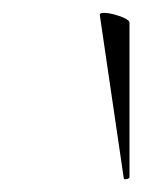

<svg xmlns="http://www.w3.org/2000/svg" viewBox="-20 -751 221 298"><path d="M172 -475 135 -727Q134 -731 141 -731Q148 -731 157.5 -728.5Q167 -726 174 -722.5Q181 -719 181 -716V-476Q181 -474 176.5 -473Q172 -472 172 -475Z"/></svg>

Font: Cormorant Light
Style: Italic
Weight: 300
Italic angle: -10°
Designer: Christian Thalmann (Catharsis Fonts)
Foundry: Catharsis Fonts
Version: Version 4.000